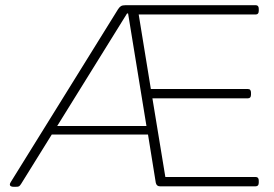

<svg xmlns="http://www.w3.org/2000/svg" viewBox="-20 -720 1060 742"><path d="M34 2Q18 2 18 -7Q18 -11 22 -17L436 -684Q441 -692 447 -696Q453 -700 466 -700H968Q980 -700 980 -686V-678Q980 -664 968 -664H516L563 -376H938Q950 -376 950 -362V-354Q950 -340 938 -340H569L619 -36H968Q980 -36 980 -22V-14Q980 0 968 0H598Q585 0 582 -14L552 -200H180L62 -10Q57 -2 53.5 0Q50 2 39 2ZM471 -668 201 -233H546L475 -668Z"/></svg>

Font: Asap Expanded Thin
Style: Regular
Weight: 100
Width: 7
Designer: Pablo Cosgaya
Foundry: Omnibus-Type
Version: Version 3.001; ttfautohint (v1.8.4.7-5d5b)